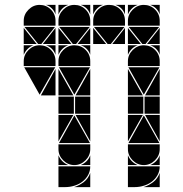

<svg xmlns="http://www.w3.org/2000/svg" viewBox="-20 -677 750 785"><path d="M284 -492Q311 -492 330 -473Q349 -454 349 -427V-407H219V-427Q219 -453 238.5 -472.5Q258 -492 284 -492ZM284 -657Q311 -657 330 -638Q349 -619 349 -592V-572H219V-592Q219 -618 238.5 -637.5Q258 -657 284 -657ZM142 -492Q169 -492 188 -473Q207 -454 207 -427V-407H77V-427Q77 -453 96.5 -472.5Q116 -492 142 -492ZM568 -492Q595 -492 614 -473Q633 -454 633 -427V-407H503V-427Q503 -453 522.5 -472.5Q542 -492 568 -492ZM142 -657Q169 -657 188 -638Q207 -619 207 -592V-572H77V-592Q77 -618 96.5 -637.5Q116 -657 142 -657ZM568 -657Q595 -657 614 -638Q633 -619 633 -592V-572H503V-592Q503 -618 522.5 -637.5Q542 -657 568 -657ZM426 -657Q453 -657 472 -638Q491 -619 491 -592V-572H361V-592Q361 -618 380.5 -637.5Q400 -657 426 -657ZM219 3H349Q349 23 340 39Q331 55 316.5 66Q302 77 283.5 82.5Q265 88 247 88H219ZM503 3H633Q633 23 624 39Q615 55 600.5 66Q586 77 567.5 82.5Q549 88 531 88H503ZM568 -2Q542 -2 522.5 -21.5Q503 -41 503 -67V-87H633V-67Q633 -41 613.5 -21.5Q594 -2 568 -2ZM284 -2Q258 -2 238.5 -21.5Q219 -41 219 -67V-87H349V-67Q349 -41 329.5 -21.5Q310 -2 284 -2ZM505 -92 568 -205 632 -92ZM221 -92 284 -205 348 -92ZM348 -402 284 -290 221 -402ZM206 -402 142 -290 79 -402ZM632 -402 568 -290 505 -402ZM347 -567 291 -497H278L222 -567ZM205 -567 149 -497H136L80 -567ZM631 -567 575 -497H562L506 -567ZM489 -567 433 -497H420L364 -567ZM566 -212H503V-282H566ZM282 -212H219V-282H282ZM349 -212H287V-282H349ZM633 -212H571V-282H633ZM503 -207H564L503 -99ZM503 -287V-395L564 -287ZM219 -287V-395L280 -287ZM219 -207H280L219 -99ZM633 -287H573L633 -395ZM207 -287H147L207 -395ZM633 -207V-99L573 -207ZM349 -207V-99L289 -207ZM349 -287H289L349 -395ZM219 -497V-563L272 -497ZM503 -497V-563L556 -497ZM361 -497V-563L414 -497ZM77 -497V-563L130 -497ZM349 -497H297L349 -563ZM207 -497H155L207 -563ZM633 -497H581L633 -563ZM491 -497H439L491 -563ZM567 88Q589 81 607 67Q625 53 633 30V88ZM283 88Q305 81 323 67Q341 53 349 30V88ZM219 -42Q231 -14 259 -2H219ZM503 -42Q515 -14 543 -2H503ZM310 -2Q324 -8 334 -18Q344 -28 349 -42V-2ZM594 -2Q608 -8 618 -18Q628 -28 633 -42V-2ZM361 -657H401Q387 -652 377 -642Q367 -632 361 -618ZM77 -492H117Q103 -487 93 -477Q83 -467 77 -453ZM219 -657H259Q245 -652 235 -642Q225 -632 219 -618ZM503 -492H543Q529 -487 519 -477Q509 -467 503 -453ZM219 -492H259Q245 -487 235 -477Q225 -467 219 -453ZM503 -657H543Q529 -652 519 -642Q509 -632 503 -618ZM349 -657V-618Q339 -647 310 -657ZM633 -657V-618Q623 -647 594 -657ZM633 -492V-453Q623 -482 594 -492ZM349 -492V-453Q339 -482 310 -492ZM491 -657V-618Q481 -647 452 -657ZM207 -492V-453Q197 -482 168 -492ZM207 -657V-618Q197 -647 168 -657Z"/></svg>

Font: CAT DyFa
Style: Regular
Weight: 400
Designer: Peter Wiegel
Foundry: Peter Wiegel
Version: Version 1.001; ttfautohint (v1.3)